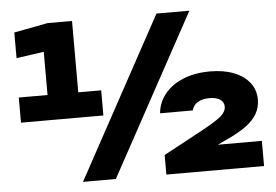

<svg xmlns="http://www.w3.org/2000/svg" viewBox="-52 -822 1285 893"><g transform="rotate(-5 590.5 -375.0)"><path d="M314.6 -362.3H171.1V-722.5L252.6 -630.3L42.5 -600.1V-719.9L200.6 -750H314.6ZM421.6 -416.8V-299.4H36.9V-416.8ZM862.5 -750 453.6 0H300.2L708.8 -750ZM933.6 -460.3Q997 -460.3 1044.5 -441.6Q1091.9 -422.9 1117.9 -389Q1143.8 -355 1143.8 -311.1Q1143.8 -273.4 1126.4 -244Q1109.1 -214.6 1076.7 -190.5Q1044.3 -166.4 993.4 -142.5L869.8 -84.4L804.3 -117.5H1145.6V0H689.5V-91.3L872.2 -189.9Q936.8 -224.8 962.1 -245.9Q987.4 -267.1 987.4 -291.4Q987.4 -312.7 969.8 -324.7Q952.3 -336.7 920.5 -336.7Q884.5 -336.7 863.8 -323Q843 -309.4 838 -286.5H685.2Q689.2 -334.4 719.7 -373.9Q750.1 -413.5 805 -436.9Q859.9 -460.3 933.6 -460.3Z"/></g></svg>

Font: Unbounded Variable
Style: Regular
Weight: 400
Designer: Luke Prowse, Jean-Baptiste Morizot, Fátima Lázaro, Florian Runge
Foundry: NaN
Version: Version 1.600;FEAKit 1.0